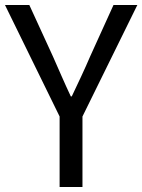

<svg xmlns="http://www.w3.org/2000/svg" viewBox="-21 -753 573 773"><path d="M219 0H311V-284L532 -733H436L342 -526C319 -472 294 -420 268 -365H264C238 -420 216 -472 192 -526L97 -733H-1L219 -284Z"/></svg>

Font: ChiuKong Gothic CL
Style: Regular
Weight: 400
Designer: Ryoko NISHIZUKA 西塚涼子 (kana, bopomofo & ideographs); Paul D. Hunt (Latin, Greek & Cyrillic); Sandoll Communications 산돌커뮤니
Foundry: Adobe
Version: Version 1.300